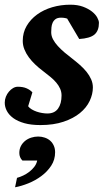

<svg xmlns="http://www.w3.org/2000/svg" viewBox="-27 -520 462 817"><path d="M394 -422.9Q394 -389.2 375 -373Q356 -356.9 310.1 -354L258.8 -440.9Q255.4 -441.9 251.5 -442.9Q248 -443.8 243.2 -444.3Q238.3 -444.8 232.9 -444.8Q217.8 -444.8 209.5 -438.7Q201.2 -432.6 197 -423.3Q192.9 -414.1 191.9 -403.1Q190.9 -392.1 190.9 -382.8Q190.9 -367.2 198.7 -352.5Q206.5 -337.9 219.2 -324Q231.9 -310.1 247.8 -296.6Q263.7 -283.2 279.8 -271Q296.9 -257.8 312.7 -243.9Q328.6 -230 341.1 -214.6Q353.5 -199.2 360.8 -182.6Q368.2 -166 368.2 -147.9Q368.2 -119.1 354.5 -90.3Q340.8 -61.5 313 -38.8Q285.2 -16.1 243.2 -2Q201.2 12.2 145 12.2Q105.5 12.2 76.9 4.2Q48.3 -3.9 29.8 -17.3Q11.2 -30.8 2.2 -47.9Q-6.8 -64.9 -6.8 -83Q-6.8 -96.2 -2 -108.4Q2.9 -120.6 11 -130.1Q19 -139.6 28.8 -145.3Q38.6 -150.9 48.8 -150.9Q70.8 -150.9 85.9 -144.3Q101.1 -137.7 110.8 -127L92.8 -67.9Q98.1 -60.5 107.9 -54.7Q117.7 -48.8 129.2 -44.9Q140.6 -41 152.6 -39.1Q164.6 -37.1 174.8 -37.1Q205.1 -37.1 220 -57.9Q234.9 -78.6 234.9 -113.8Q234.9 -128.9 229 -142.3Q223.1 -155.8 212.4 -168.5Q201.7 -181.2 186.5 -193.6Q171.4 -206.1 152.8 -220.2Q137.2 -231.9 122.3 -246.1Q107.4 -260.3 95.7 -276.1Q84 -292 76.9 -309.6Q69.8 -327.1 69.8 -346.2Q69.8 -381.3 86.4 -409.7Q103 -438 130.9 -458.3Q158.7 -478.5 195.3 -489.3Q231.9 -500 272 -500Q303.2 -500 326.2 -491.5Q349.1 -482.9 364.3 -470.9Q379.4 -459 386.7 -445.6Q394 -432.1 394 -422.9ZM207.5 127.9Q207.5 159.7 190.9 185.1Q174.3 210.4 148.9 229.2Q123.5 248 93.8 260Q64 272 37.1 276.9L45.4 236.8Q58.1 233.4 72 226.8Q85.9 220.2 98.1 210.7Q110.4 201.2 119.4 189.2Q128.4 177.2 131.3 163.1H68.4Q55.2 149.9 55.2 130.9Q55.2 114.3 62 101.3Q68.8 88.4 80.1 79.3Q91.3 70.3 105.7 65.7Q120.1 61 135.3 61Q150.4 61 163.8 65.7Q177.2 70.3 186.8 78.9Q196.3 87.4 201.9 99.9Q207.5 112.3 207.5 127.9Z"/></svg>

Font: Charis SIL Phon
Style: Bold Italic
Weight: 700
Italic angle: -11°
Foundry: SIL International
Version: Version 5.000